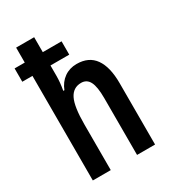

<svg xmlns="http://www.w3.org/2000/svg" viewBox="-185 -856 848 951"><g transform="rotate(-30 238.5 -380.0)"><path d="M164.1 -759.8V-674.3H271.5V-598.1H164.1V-538.6Q164.1 -501 156.2 -457.5H162.6Q177.7 -496.6 208.3 -518.3Q238.8 -540 279.3 -540Q348.6 -540 382.8 -491.7Q417 -443.4 417 -351.6V0H314V-325.2Q314 -389.6 299.1 -418.7Q284.2 -447.8 252 -447.8Q206.1 -447.8 184.8 -405Q163.6 -362.3 163.6 -260.7V0H61V-598.1H2.9V-674.3H61V-759.8Z"/></g></svg>

Font: Open Sans Condensed SemiBold
Style: Regular
Weight: 600
Width: 3
Designer: Monotype Design Team
Foundry: Monotype Imaging Inc.
Version: Version 3.000; ttfautohint (v1.8.4)